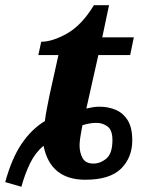

<svg xmlns="http://www.w3.org/2000/svg" viewBox="-28 -679 555 736"><path d="M-8 19Q17 -72 55 -128Q93 -184 144 -215Q147 -239 151.5 -261.5Q156 -284 161 -310L196 -468H119L130 -519Q173 -519 229 -550.5Q285 -582 332 -659H390L364 -536H485L471 -468H349L303 -263Q316 -266 328 -268Q340 -270 353 -270Q387 -270 415.5 -258Q444 -246 461.5 -218Q479 -190 479 -141Q479 -75 436 -32.5Q393 10 299 10Q165 10 139 -120Q108 -95 88 -54.5Q68 -14 54 37ZM330 -52Q357 -52 380 -71.5Q403 -91 403 -142Q403 -180 384.5 -194Q366 -208 341 -208Q328 -208 314 -205.5Q300 -203 288 -199Q281 -162 279 -147Q277 -132 277 -122Q277 -94 288.5 -73Q300 -52 330 -52Z"/></svg>

Font: Noto Serif
Style: Bold Italic
Weight: 700
Italic angle: -12°
Designer: Monotype Design Team
Foundry: Monotype Imaging Inc.
Version: Version 2.013